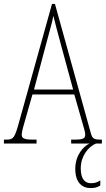

<svg xmlns="http://www.w3.org/2000/svg" viewBox="-22 -734 541 982"><path d="M-2 0H165V-20H143C100 -20 89 -28 89 -46C89 -61 101 -101 109 -128L144 -251H358L398 -111C405 -86 414 -58 414 -48C414 -27 406 -20 362 -20H342V0H436C405 14 363 59 363 130C363 200 398 228 442 228C463 228 475 224 491 215V189C473 200 461 203 443 203C411 203 391 180 391 127C391 64 430 16 469 0H499V-20H492C458 -20 450 -25 442 -55L259 -714H244L74 -104C54 -32 47 -20 13 -20H-2ZM152 -276 214 -509C229 -567 245 -619 251 -653C259 -620 272 -570 293 -493L352 -276Z"/></svg>

Font: Noto Serif Sinhala ExtraCondensed Thin
Style: Regular
Weight: 100
Width: 2
Designer: Jelle Bosma - Monotype Design Team
Foundry: Monotype Imaging Inc.
Version: Version 2.007